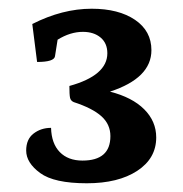

<svg xmlns="http://www.w3.org/2000/svg" viewBox="-20 -763 420 440"><path d="M179 -343Q104 -343 72 -366.5Q40 -390 40 -418Q40 -444 57 -457Q74 -470 97 -470Q98 -434 117 -414.5Q136 -395 169 -395Q233 -395 233 -451Q233 -478 212.5 -496.5Q192 -515 149 -529Q142 -532 140.5 -539Q139 -546 139 -566Q226 -590 226 -641Q226 -664 210.5 -677Q195 -690 170 -690Q141 -690 112 -672L106 -634Q104 -621 65 -621L54 -708Q123 -743 190 -743Q252 -743 289.5 -717.5Q327 -692 327 -648Q327 -584 232 -553Q283 -540 310.5 -512.5Q338 -485 338 -448Q338 -400 294.5 -371.5Q251 -343 179 -343Z"/></svg>

Font: Petrona SemiBold
Style: Regular
Weight: 600
Designer: Ringo R. Seeber
Foundry: Ringo R. Seeber
Version: Version 2.001; ttfautohint (v1.8.3)